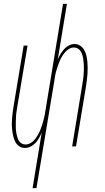

<svg xmlns="http://www.w3.org/2000/svg" viewBox="-20 -755 540 990"><path d="M148 215 195 -71Q189 -57 181.5 -43.5Q174 -30 163 -18Q152 -6 137.5 1Q123 8 108 8Q92 8 79 -1Q66 -10 59 -23.5Q52 -37 48.5 -52Q45 -67 43 -83Q41 -99 41 -115Q41 -131 42.5 -147.5Q44 -164 46 -180.5Q48 -197 51 -213L102 -520H122L70 -210Q68 -196 65.5 -181.5Q63 -167 62.5 -152.5Q62 -138 61.5 -123.5Q61 -109 61.5 -95Q62 -81 64.5 -67.5Q67 -54 71.5 -41Q76 -28 86.5 -19Q97 -10 112 -10Q125 -10 138 -17.5Q151 -25 159.5 -36Q168 -47 175 -59Q182 -71 187.5 -84Q193 -97 197 -110Q201 -123 204.5 -136Q208 -149 210.5 -162.5Q213 -176 215 -189L305 -735H325L278 -449Q284 -463 292 -476.5Q300 -490 311 -502Q322 -514 336 -521Q350 -528 365 -528Q381 -528 394 -519Q407 -510 414.5 -496.5Q422 -483 425.5 -468Q429 -453 430.5 -437Q432 -421 432 -405Q432 -389 431 -372.5Q430 -356 427.5 -339.5Q425 -323 423 -307L372 0H352L403 -310Q405 -324 407.5 -338.5Q410 -353 411 -367.5Q412 -382 412.5 -396.5Q413 -411 412 -425Q411 -439 409 -452.5Q407 -466 402 -479Q397 -492 386.5 -501Q376 -510 361 -510Q348 -510 335.5 -502.5Q323 -495 314 -484Q305 -473 298 -461Q291 -449 286 -436Q281 -423 276.5 -410Q272 -397 268.5 -384Q265 -371 263 -357.5Q261 -344 259 -331L168 215Z"/></svg>

Font: Iosevka Thin
Style: Italic
Weight: 100
Italic angle: -9°
Monospace: yes
Designer: Belleve Invis
Foundry: Belleve Invis
Version: Version 32.5.0; ttfautohint (v1.8.4)